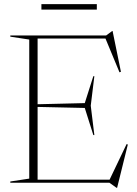

<svg xmlns="http://www.w3.org/2000/svg" viewBox="-20 -887 664 932"><path d="M30 0V-6L122 -20V-695L30 -709V-715H495.5L524.5 -736.5H526.5L567 -538.5L560 -536L492 -700H162.5V-381L391.5 -386.5L433 -517H438L420.5 -374L438 -231.5H433L391.5 -363L162.5 -368V-15H512L594.5 -187.5L600.5 -185.5L548.5 24.5H545.5L511 0ZM181 -840.5V-867H450V-840.5Z"/></svg>

Font: Newsreader 72pt ExtraLight
Style: Regular
Weight: 275
Designer: Hugues Gentile
Foundry: Production Type
Version: Version 1.003; ttfautohint (v1.8.3)